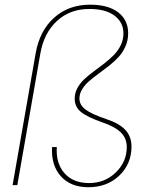

<svg xmlns="http://www.w3.org/2000/svg" viewBox="-20 -783 628 812"><path d="M33.2 0 130.9 -558.1Q147.5 -652.8 208.7 -708Q270 -763.2 360.8 -763.2Q438 -763.2 480 -730.7Q522 -698.2 522 -642.1Q522 -612.8 510.5 -586.7Q499 -560.5 481 -541.3Q462.9 -522 440.9 -504.6Q418.9 -487.3 397 -471.4Q375 -455.6 356.9 -439.9Q338.9 -424.3 327.4 -405.5Q315.9 -386.7 315.9 -366.2Q315.9 -339.4 341.6 -319.8Q367.2 -300.3 431.2 -278.8Q485.4 -260.7 510.7 -232.9Q536.1 -205.1 536.1 -163.1Q536.1 -89.8 484.6 -40.5Q433.1 8.8 354 8.8Q278.8 8.8 237.3 -37.6Q195.8 -84 200.2 -161.1H220.2Q215.8 -92.3 252.7 -50.5Q289.6 -8.8 356.9 -8.8Q423.3 -8.8 469.7 -53.7Q516.1 -98.6 516.1 -161.1Q516.1 -197.8 491.5 -222.4Q466.8 -247.1 414.1 -265.1Q348.1 -288.1 322 -309.8Q295.9 -331.5 295.9 -366.2Q295.9 -389.6 307.4 -410.6Q318.8 -431.6 336.9 -448.5Q355 -465.3 377 -481.4Q398.9 -497.6 420.9 -514.6Q442.9 -531.7 460.9 -549.8Q479 -567.9 490.5 -591.6Q502 -615.2 502 -642.1Q502 -688 464.6 -716.6Q427.2 -745.1 357.9 -745.1Q275.9 -745.1 220.9 -694.3Q166 -643.6 150.9 -558.1L53.2 0Z"/></svg>

Font: SVN-Poppins Thin
Style: Italic
Weight: 100
Italic angle: -10°
Designer: Ninad Kale (Devanagari), Jonny Pinhorn (Latin)
Foundry: Indian Type Foundry
Version: Version 3.002 2017